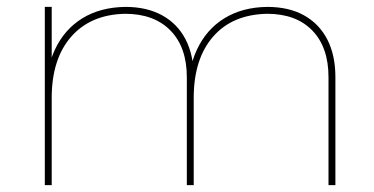

<svg xmlns="http://www.w3.org/2000/svg" viewBox="-20 -537 1086 557"><path d="M522 -313Q522 -400 474.5 -448.5Q427 -497 343 -497Q243 -495 186.5 -430.5Q130 -366 130 -253H112Q112 -335 139.5 -393.5Q167 -452 219 -484Q271 -516 344 -517Q406 -517 450.5 -492.5Q495 -468 518.5 -422.5Q542 -377 542 -313V0H522ZM933 -313Q933 -400 886 -448.5Q839 -497 755 -497Q654 -495 598 -430.5Q542 -366 542 -253H524Q524 -335 551.5 -393.5Q579 -452 631 -484Q683 -516 755 -517Q818 -517 862 -492.5Q906 -468 929.5 -422.5Q953 -377 953 -313V0H933ZM110 -517H130V0H110Z"/></svg>

Font: Alexandria Thin
Style: Regular
Weight: 250
Designer: Mohamed Gaber
Foundry: Kief Type Foundry
Version: Version 5.100